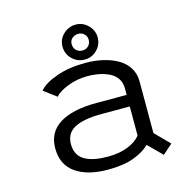

<svg xmlns="http://www.w3.org/2000/svg" viewBox="-105 -806 919 921"><g transform="rotate(-15 355.0 -345.5)"><path d="M350 -528Q313.5 -528 287.5 -553.2Q261.5 -578.5 261.5 -615.5Q261.5 -651 287.5 -676.2Q313.5 -701.5 350 -701.5Q384.5 -701.5 410.2 -676Q436 -650.5 436 -615.5Q436 -579 410.5 -553.5Q385 -528 350 -528ZM350 -573Q367.5 -573 379.5 -584.8Q391.5 -596.5 391.5 -616Q391.5 -633 379.2 -644.2Q367 -655.5 350 -655.5Q331.5 -655.5 319.2 -644.2Q307 -633 307 -616Q307 -596.5 319.2 -584.8Q331.5 -573 350 -573ZM597 11.5 529 -56Q502.5 -28.5 451.2 -8.8Q400 11 321.5 11Q218.5 11 160 -30.5Q101.5 -72 101.5 -153Q101.5 -232.5 165.5 -272.5Q229.5 -312.5 349 -312.5H499V-345Q499 -372.5 485.8 -393Q472.5 -413.5 449.2 -425.2Q426 -437 398.2 -442.5Q370.5 -448 338.5 -448Q288.5 -448 242.5 -430.2Q196.5 -412.5 177 -389.5L114.5 -436.5Q140.5 -468 203 -490Q265.5 -512 346.5 -512Q392.5 -512 433 -502.8Q473.5 -493.5 505.8 -475.2Q538 -457 556.8 -427.2Q575.5 -397.5 575.5 -359.5V-102.5L645.5 -31.5ZM337 -49.5Q394 -49.5 436.5 -66.8Q479 -84 499 -111V-255H360.5Q270.5 -255 225 -231.2Q179.5 -207.5 179.5 -153Q179.5 -124 191.2 -103.2Q203 -82.5 225 -71Q247 -59.5 274.2 -54.5Q301.5 -49.5 337 -49.5Z"/></g></svg>

Font: League Mono Light
Style: Regular
Weight: 300
Width: 6
Designer: Tyler Finck
Foundry: The League of Moveable Type / Tyler Finck
Version: Version 2.210